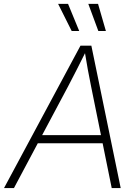

<svg xmlns="http://www.w3.org/2000/svg" viewBox="-40 -961 707 981"><path d="M-19.5 0 371.1 -727.5H426.8L576.7 0H530.8L425.3 -520Q417.5 -558.1 408.9 -604.5Q400.4 -650.9 391.1 -708H403.8Q376 -652.3 352.5 -606Q329.1 -559.6 308.1 -520L31.2 0ZM134.8 -229 141.6 -270.5H505.4L498.5 -229ZM462.4 -802.7 411.1 -941.4H460.9L501 -802.7ZM326.2 -802.7 256.8 -941.4H307.6L364.7 -802.7Z"/></svg>

Font: Inter 18pt ExtraLight
Style: Italic
Weight: 250
Italic angle: -9.3988°
Designer: Rasmus Andersson
Foundry: rsms
Version: Version 4.001;git-66647c0bb